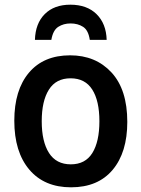

<svg xmlns="http://www.w3.org/2000/svg" viewBox="-20 -789 603 819"><path d="M283 10Q169 10 105 -65.5Q41 -141 41 -274Q41 -405 103.5 -479Q166 -553 279 -553Q388 -553 455.5 -480Q523 -407 523 -269Q523 -139 460.5 -64.5Q398 10 283 10ZM282 -88Q344 -88 374 -136.5Q404 -185 404 -272Q404 -359 373.5 -407Q343 -455 281 -455Q219 -455 188.5 -406.5Q158 -358 158 -272Q158 -185 189 -136.5Q220 -88 282 -88ZM280 -769Q351 -769 392 -728.5Q433 -688 435 -619H363Q357 -660 334.5 -674.5Q312 -689 281 -689Q251 -689 228.5 -674.5Q206 -660 199 -619H129Q131 -689 171 -729Q211 -769 280 -769Z"/></svg>

Font: Noto Sans Mono SemiCondensed SemiBold
Style: Regular
Weight: 600
Width: 4
Designer: Monotype Design Team
Foundry: Monotype Imaging Inc.
Version: Version 2.014; ttfautohint (v1.8.4.7-5d5b)